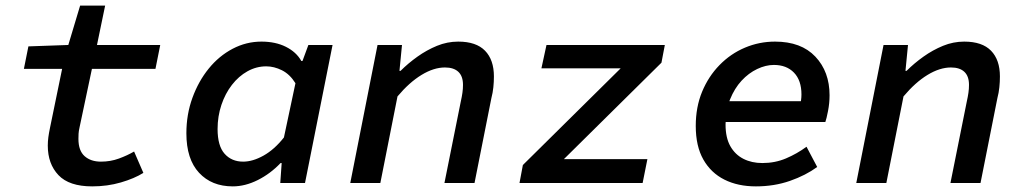

<svg xmlns="http://www.w3.org/2000/svg" viewBox="-20 -651 3640 683"><path d="M308 12Q226 12 188 -28Q150 -68 150 -133Q150 -148 152 -163Q154 -178 158 -197L201 -406H65L81 -486L223 -491L265 -631H354L325 -491H550L533 -406H307L263 -198Q260 -185 259.5 -175.5Q259 -166 259 -157Q259 -115 281 -95.5Q303 -76 339 -76Q373 -76 403 -87Q433 -98 457 -112L490 -36Q458 -16 410 -2Q362 12 308 12Z M808 12Q733 12 688 -36.5Q643 -85 643 -177Q643 -244 664.5 -303Q686 -362 722.5 -407Q759 -452 807.5 -477.5Q856 -503 910 -503Q960 -503 997 -484.5Q1034 -466 1052 -434H1056L1077 -491H1163L1065 0H977L982 -71H978Q942 -33 897 -10.5Q852 12 808 12ZM845 -76Q879 -76 917.5 -97.5Q956 -119 990 -162L1031 -355Q1011 -387 983 -401Q955 -415 927 -415Q892 -415 860.5 -397.5Q829 -380 805 -349Q781 -318 767.5 -277.5Q754 -237 754 -192Q754 -132 779 -104Q804 -76 845 -76Z M1226 0 1323 -491H1410L1401 -399H1405Q1432 -426 1465 -449.5Q1498 -473 1534.5 -488Q1571 -503 1610 -503Q1674 -503 1705.5 -470.5Q1737 -438 1737 -379Q1737 -360 1735 -340.5Q1733 -321 1728 -302L1668 0H1561L1619 -289Q1623 -307 1625 -321Q1627 -335 1627 -349Q1627 -380 1610.5 -395.5Q1594 -411 1563 -411Q1523 -411 1479.5 -384.5Q1436 -358 1394 -308L1333 0Z M1828 0 1840 -64 2188 -408H1906L1924 -491H2345L2333 -428L1986 -85H2283L2266 0Z M2669 12Q2605 12 2557 -12Q2509 -36 2482 -83.5Q2455 -131 2455 -203Q2455 -270 2477.5 -324.5Q2500 -379 2539.5 -419.5Q2579 -460 2630 -481.5Q2681 -503 2737 -503Q2830 -503 2880.5 -449.5Q2931 -396 2931 -312Q2931 -284 2925.5 -256Q2920 -228 2916 -217H2536L2548 -291H2861L2825 -273Q2828 -283 2829.5 -294Q2831 -305 2831 -315Q2831 -365 2804.5 -392.5Q2778 -420 2733 -420Q2704 -420 2673.5 -405.5Q2643 -391 2618 -364Q2593 -337 2577 -297.5Q2561 -258 2561 -208Q2561 -161 2578 -131Q2595 -101 2624.5 -86Q2654 -71 2692 -71Q2737 -71 2776 -87.5Q2815 -104 2849 -129L2887 -57Q2846 -27 2790 -7.5Q2734 12 2669 12Z M3026 0 3123 -491H3210L3201 -399H3205Q3232 -426 3265 -449.5Q3298 -473 3334.5 -488Q3371 -503 3410 -503Q3474 -503 3505.5 -470.5Q3537 -438 3537 -379Q3537 -360 3535 -340.5Q3533 -321 3528 -302L3468 0H3361L3419 -289Q3423 -307 3425 -321Q3427 -335 3427 -349Q3427 -380 3410.5 -395.5Q3394 -411 3363 -411Q3323 -411 3279.5 -384.5Q3236 -358 3194 -308L3133 0Z"/></svg>

Font: Source Code Pro SemiBold
Style: Italic
Weight: 600
Italic angle: -11°
Monospace: yes
Designer: Paul D. Hunt, Teo Tuominen
Foundry: Adobe Systems Incorporated
Version: Version 1.016;hotconv 1.0.116;makeotfexe 2.5.65601